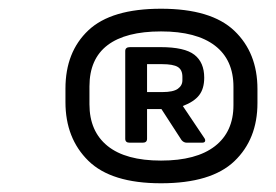

<svg xmlns="http://www.w3.org/2000/svg" viewBox="-20 -724 632 440"><path d="M349 -304Q235 -304 182.5 -355.5Q130 -407 130 -490V-521Q130 -605 182.5 -654.5Q235 -704 349 -704Q464 -704 517 -653.5Q570 -603 570 -520V-488Q570 -405 517 -354.5Q464 -304 349 -304ZM349 -356Q430 -356 472.5 -389Q515 -422 515 -483V-525Q515 -587 472.5 -619.5Q430 -652 349 -652Q268 -652 226.5 -620.5Q185 -589 185 -526V-485Q185 -423 226.5 -389.5Q268 -356 349 -356ZM277 -397Q267 -397 267 -406V-607Q267 -616 278 -616H348Q403 -616 425.5 -598.5Q448 -581 448 -546Q448 -521 436.5 -506Q425 -491 399 -481L448 -408Q451 -404 450 -400.5Q449 -397 443 -397H408Q401 -397 396 -403L350 -474H317V-406Q317 -397 307 -397ZM317 -513H352Q377 -513 387.5 -520.5Q398 -528 398 -540V-548Q398 -564 387.5 -570.5Q377 -577 351 -577H317Z"/></svg>

Font: Sofia Sans SemiBold
Style: Italic
Weight: 600
Italic angle: -9°
Designer: Botio Nikoltchev, Ani Petrova
Foundry: lettersoup
Version: Version 4.100-B